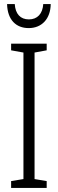

<svg xmlns="http://www.w3.org/2000/svg" viewBox="-20 -930 286 950"><path d="M231 -910H194C191 -862 165 -834 123 -834C81 -834 56 -861 53 -910H15C17 -831 60 -791 122 -791C187 -791 230 -837 231 -910ZM211 0V-34L151 -44V-670L211 -681V-714H35V-681L96 -670V-44L35 -34V0Z"/></svg>

Font: Noto Sans Display Condensed Light
Style: Regular
Weight: 300
Width: 3
Designer: Monotype Design Team
Foundry: Monotype Imaging Inc.
Version: Version 1.900